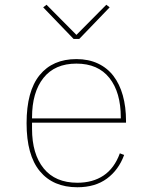

<svg xmlns="http://www.w3.org/2000/svg" viewBox="-20 -777 640 809"><path d="M306 12Q204 12 148 -55.5Q92 -123 92 -258Q92 -393 147 -460.5Q202 -528 302 -528Q353 -528 392.5 -509.5Q432 -491 458 -457Q484 -423 497.5 -375Q511 -327 511 -267V-260H115V-234Q115 -128 164 -67.5Q213 -7 306 -7Q371 -7 416.5 -37.5Q462 -68 485 -131L503 -124Q480 -61 430.5 -24.5Q381 12 306 12ZM302 -509Q211 -509 163 -448.5Q115 -388 115 -282V-278H489V-282Q489 -388 441 -448.5Q393 -509 302 -509ZM290 -613 162 -746 176 -757 302 -630 428 -757 442 -746 314 -613Z"/></svg>

Font: IBM Plex Mono Thin
Style: Regular
Weight: 100
Monospace: yes
Designer: Mike Abbink, Paul van der Laan, Pieter van Rosmalen
Foundry: Bold Monday
Version: Version 2.3